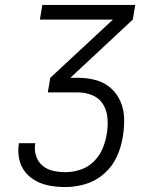

<svg xmlns="http://www.w3.org/2000/svg" viewBox="-20 -755 616 775"><path d="M245 0Q285 0 326.5 -12.5Q368 -25 401.5 -55Q435 -85 452.5 -124.5Q470 -164 476 -205Q482 -241 481 -277.5Q480 -314 466 -346Q452 -378 426 -400.5Q400 -423 365.5 -432Q331 -441 295 -441H264L516 -676L526 -735H151L141 -676H436L183 -441L173 -382H295Q326 -382 354 -370Q382 -358 397 -332.5Q412 -307 414 -276Q416 -245 411 -214Q406 -184 394 -155Q382 -126 358.5 -103Q335 -80 304.5 -70Q274 -60 244 -60Q219 -60 194.5 -65.5Q170 -71 151.5 -86.5Q133 -102 125.5 -126Q118 -150 122 -175L123 -177H56V-174Q51 -143 57.5 -113Q64 -83 82 -60.5Q100 -38 126.5 -24Q153 -10 183 -5Q213 0 245 0Z"/></svg>

Font: Iosevka Sparkle Light
Style: Italic
Weight: 300
Italic angle: -9°
Designer: Belleve Invis
Foundry: Belleve Invis
Version: Version 4.5.0; ttfautohint (v1.8.3)